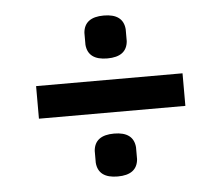

<svg xmlns="http://www.w3.org/2000/svg" viewBox="-42 -594 685 593"><g transform="rotate(-5 300.0 -297.5)"><path d="M300 -414Q240 -414 236 -462Q236 -481 236 -499Q240 -547 300 -547Q360 -547 364 -499Q364 -481 364 -462Q360 -414 300 -414ZM73 -247V-348H527V-247ZM300 -48Q240 -48 236 -96Q236 -114 236 -133Q240 -181 300 -181Q360 -181 364 -133Q364 -114 364 -96Q360 -48 300 -48Z"/></g></svg>

Font: Kreadon
Style: Bold
Weight: 700
Designer: Reiya WATANABE
Foundry: StudioGnu
Version: Version 1.003; ttfautohint (v1.8.4.7-5d5b);gftools[0.9.32]